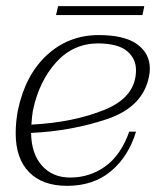

<svg xmlns="http://www.w3.org/2000/svg" viewBox="-20 -594 507 624"><path d="M443 -545H162L169 -574H449ZM81 -162Q82 -94 116.5 -55.5Q151 -17 208 -17Q272 -17 322.5 -53.5Q373 -90 400 -166H422Q398 -86 341 -38Q284 10 198 10Q118 10 74.5 -34.5Q31 -79 31 -161Q31 -197 38 -235Q62 -350 132.5 -415Q203 -480 301 -480Q385 -480 426 -450Q467 -420 467 -371Q467 -358 464 -344Q444 -246 328 -207Q212 -168 81 -162ZM422 -366Q422 -403 393.5 -427.5Q365 -452 300 -453Q218 -453 162.5 -391.5Q107 -330 87 -235Q84 -219 82 -189Q219 -196 320.5 -237.5Q422 -279 422 -366Z"/></svg>

Font: Taviraj ExtraLight
Style: Italic
Weight: 275
Italic angle: -12°
Designer: Katatrad Team
Foundry: CadsonDemak
Version: Version 1.001